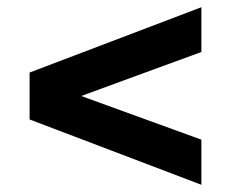

<svg xmlns="http://www.w3.org/2000/svg" viewBox="-20 -616 639 532"><path d="M538 -596 62 -415V-285L538 -104V-229L205 -350L538 -472Z"/></svg>

Font: Talent SemiBold
Style: Bold
Weight: 700
Designer: Mike Powis
Version: Version 1.001;hotconv 1.0.109;makeotfexe 2.5.65596